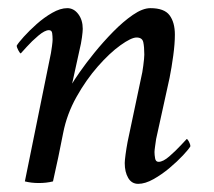

<svg xmlns="http://www.w3.org/2000/svg" viewBox="-20 -445 525 471"><path d="M175 -322 157 -240Q161 -247 175.5 -268Q190 -289 211.5 -315.5Q233 -342 257.5 -367Q282 -392 306 -408.5Q330 -425 349 -425Q383 -425 396 -407.5Q409 -390 409 -360Q409 -338 405 -308.5Q401 -279 396 -254L363 -104Q362 -97 360.5 -86.5Q359 -76 359 -72Q359 -65 360.5 -56.5Q362 -48 369 -48Q380 -48 395.5 -61.5Q411 -75 424 -89Q437 -103 438 -104Q440 -104 443.5 -97.5Q447 -91 447 -86Q443 -79 429 -64Q415 -49 396 -33Q377 -17 356.5 -5.5Q336 6 319 6Q303 6 294.5 -8.5Q286 -23 286 -45Q286 -51 288 -66Q290 -81 293 -97L327 -258Q329 -265 331.5 -284Q334 -303 334 -311Q334 -330 331.5 -341.5Q329 -353 315 -353Q302 -353 275.5 -334Q249 -315 220 -282Q191 -249 167.5 -207Q144 -165 135 -119Q128 -84 123 -59.5Q118 -35 110 0Q94 4 75 4Q57 4 41 0L105 -315Q106 -320 107.5 -331.5Q109 -343 109 -347Q109 -348 109 -349Q109 -356 108 -363.5Q107 -371 100 -371Q90 -371 74 -357.5Q58 -344 45.5 -330Q33 -316 31 -314Q29 -314 25 -321.5Q21 -329 21 -333Q25 -340 38.5 -355Q52 -370 70 -386Q88 -402 108 -413.5Q128 -425 145 -425Q161 -425 172 -410.5Q183 -396 183 -374Q183 -368 181 -353Q179 -338 175 -322Z"/></svg>

Font: Amiri
Style: Italic
Weight: 400
Italic angle: 10°
Designer: Khaled Hosny
Version: Version 0.113